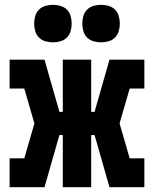

<svg xmlns="http://www.w3.org/2000/svg" viewBox="-20 -778 640 798"><path d="M20 0V-120H81L123 -265L81 -410H20V-530H165L227 -313H241V-530H359V-313H373L435 -530H580V-410H519L477 -265L519 -120H580V0H435L373 -217H359V0H241V-217H227L165 0ZM400 -602Q384 -602 368.5 -606.5Q353 -611 342 -622Q331 -633 326.5 -648.5Q322 -664 322 -680Q322 -696 326.5 -711.5Q331 -727 342 -738Q353 -749 368.5 -753.5Q384 -758 400 -758Q416 -758 431.5 -753.5Q447 -749 458 -738Q469 -727 473.5 -711.5Q478 -696 478 -680Q478 -664 473.5 -648.5Q469 -633 458 -622Q447 -611 431.5 -606.5Q416 -602 400 -602ZM200 -602Q184 -602 168.5 -606.5Q153 -611 142 -622Q131 -633 126.5 -648.5Q122 -664 122 -680Q122 -696 126.5 -711.5Q131 -727 142 -738Q153 -749 168.5 -753.5Q184 -758 200 -758Q216 -758 231.5 -753.5Q247 -749 258 -738Q269 -727 273.5 -711.5Q278 -696 278 -680Q278 -664 273.5 -648.5Q269 -633 258 -622Q247 -611 231.5 -606.5Q216 -602 200 -602Z"/></svg>

Font: Iosevka Curly Slab HvEx
Style: Regular
Weight: 900
Width: 7
Monospace: yes
Designer: Belleve Invis
Foundry: Belleve Invis
Version: Version 11.1.0; ttfautohint (v1.8.3)